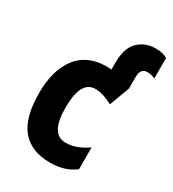

<svg xmlns="http://www.w3.org/2000/svg" viewBox="-187 -868 883 980"><g transform="rotate(30 254.5 -377.5)"><path d="M263 10Q151 10 94 -58Q37 -126 37 -272Q37 -405 96 -482.5Q155 -560 269 -560Q284 -560 297 -558V-598Q297 -686 338 -725.5Q379 -765 440 -765Q465 -765 483.5 -759.5Q502 -754 509 -749V-629Q502 -632 490 -635.5Q478 -639 463 -639Q444 -639 433.5 -627Q423 -615 423 -586V-519L379 -401Q352 -415 327 -423.5Q302 -432 276 -432Q191 -432 191 -273Q191 -194 213.5 -156Q236 -118 279 -118Q314 -118 345.5 -130Q377 -142 408 -164V-35Q349 10 263 10Z"/></g></svg>

Font: Noto Sans Condensed ExtraBold
Style: Regular
Weight: 800
Width: 3
Designer: Monotype Design Team
Foundry: Monotype Imaging Inc.
Version: Version 2.013; ttfautohint (v1.8.4.7-5d5b)